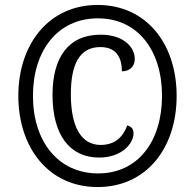

<svg xmlns="http://www.w3.org/2000/svg" viewBox="-20 -745 787 775"><path d="M374 10C570 10 693 -146 693 -358C693 -568 571 -725 374 -725C178 -725 54 -568 54 -358C54 -149 176 10 374 10ZM376 -45C216 -45 113 -173 113 -358C113 -541 213 -671 375 -671C536 -671 634 -542 634 -358C634 -175 537 -45 376 -45ZM380 -109C472 -109 519 -166 519 -207C519 -225 511 -233 494 -239C477 -194 446 -160 386 -160C309 -160 266 -231 266 -364C266 -484 300 -555 385 -555C453 -555 472 -508 472 -457C500 -457 524 -474 524 -507C524 -553 481 -605 386 -605C256 -605 192 -513 192 -362C192 -201 261 -109 380 -109Z"/></svg>

Font: Noto Serif Khmer Condensed Black
Style: Regular
Weight: 900
Width: 3
Designer: Danh Hong and the Monotype Design Team
Foundry: Monotype Imaging Inc.
Version: Version 2.004